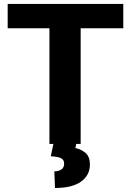

<svg xmlns="http://www.w3.org/2000/svg" viewBox="-20 -731 665 975"><path d="M606 -710.9V-587.4H389.6V0H231V-587.4H19V-710.9ZM252.9 -7.8H368.7L362.8 21Q390.1 25.9 413.3 44.7Q436.5 63.5 436.5 105.5Q436.5 158.7 391.6 191.2Q346.7 223.6 259.3 223.6L255.9 139.2Q277.3 139.2 291.5 129.9Q305.7 120.6 305.7 99.6Q305.7 80.1 289.8 72.3Q273.9 64.5 237.8 62.5Z"/></svg>

Font: Vazirmatn RD FD ExtraBold
Style: Regular
Weight: 800
Designer: Saber Rastikerdar
Foundry: Saber Rastikerdar
Version: Version 33.003